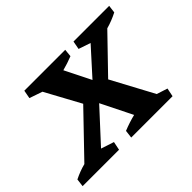

<svg xmlns="http://www.w3.org/2000/svg" viewBox="-142 -733 936 936"><g transform="rotate(-45 325.5 -265.0)"><path d="M-31 0 -26 -41Q-8 -50 11.5 -57.5Q31 -65 51 -70L255 -282L156 -464L89 -487L97 -530H379L375 -490Q340 -476 302 -466L369 -332L490 -466L428 -487L436 -530H682L677 -490Q638 -470 598 -459L425 -280L542 -62L598 -44L589 0H304L309 -41Q351 -58 392 -68L312 -229L162 -66L229 -44L220 0Z"/></g></svg>

Font: Piazzolla SC SemiBold
Style: Italic
Weight: 600
Italic angle: -11.3°
Designer: Juan Pablo del Peral
Foundry: Huerta Tipografica
Version: Version 1.330